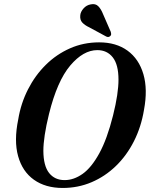

<svg xmlns="http://www.w3.org/2000/svg" viewBox="-20 -921 743 952"><path d="M471.5 -711Q556 -711 612.5 -669.8Q669 -628.5 691 -553.2Q713 -478 694 -376.5Q680 -291.5 644 -220.5Q608 -149.5 554.5 -97.8Q501 -46 434 -17.5Q367 11 291 11Q205.5 11 148.2 -29.8Q91 -70.5 69.8 -146.8Q48.5 -223 70.5 -329.5Q83.5 -408.5 118.8 -477.8Q154 -547 206.8 -599.2Q259.5 -651.5 326.8 -681.2Q394 -711 471.5 -711ZM300.5 -28Q346 -28 389.8 -59Q433.5 -90 472.2 -160.5Q511 -231 540.5 -348.5Q554.5 -404.5 561 -448.5Q567.5 -492.5 567.5 -526Q567.5 -600.5 539.2 -636.5Q511 -672.5 462.5 -672.5Q393 -672.5 328.2 -596Q263.5 -519.5 223 -356Q208.5 -297 201.8 -251.8Q195 -206.5 195 -173Q195.5 -98.5 223.5 -63.2Q251.5 -28 300.5 -28ZM491 -851 529.5 -762.5Q531 -757.5 531.2 -752.2Q531.5 -747 527 -742.5Q518 -734 506.5 -740L422.5 -785.5Q401 -795.5 388.2 -809Q375.5 -822.5 378 -845.5Q379.5 -862.5 394.2 -879.2Q409 -896 431 -899.5Q453.5 -904 467.2 -890.2Q481 -876.5 491 -851Z"/></svg>

Font: Fraunces 144pt S050 SemiBold
Style: Italic
Weight: 600
Italic angle: -16°
Version: Version 1.000; ttfautohint (v1.8.3)